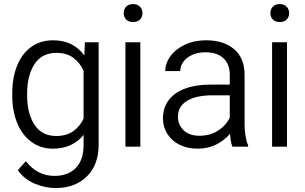

<svg xmlns="http://www.w3.org/2000/svg" viewBox="-20 -738 1535 966"><path d="M247.3 -535.3Q299.5 -535.3 338.5 -515.6Q377.5 -496 404.2 -459L407.2 -525.3H476.3V-10Q476.3 92 416.6 150.1Q357 208.2 259.3 208.2Q207.5 208.2 154.4 185.9Q101.2 163.5 69.7 118.2L109.8 73.2Q140.8 111.7 176.8 129.4Q212.8 147 253.8 147Q323.2 147 361.9 106.6Q400.5 66.2 400.5 -7V-59.5Q374.7 -26.5 335.7 -8.2Q296.7 10 246.3 10Q184.5 10 138 -24.1Q91.5 -58.3 66.6 -118.9Q41.7 -179.5 41.7 -257V-268Q41.7 -348.3 66.6 -408.8Q91.5 -469.3 137.7 -502.3Q184 -535.3 247.3 -535.3ZM262.8 -53.8Q313.8 -53.8 347.7 -77.4Q381.7 -101 400.5 -141V-382.3Q382 -422.5 348.9 -447.2Q315.7 -472 263.8 -472Q190.5 -472 153.5 -415.2Q116.5 -358.5 116.5 -268V-257Q116.5 -167.3 153.5 -110.5Q190.5 -53.8 262.8 -53.8Z M649.8 -717.5Q671.3 -717.5 684 -704.5Q696.8 -691.5 696.8 -671.5Q696.8 -652.2 684 -639.6Q671.3 -627 649.8 -627Q627.3 -627 614.9 -639.6Q602.5 -652.2 602.5 -671.5Q602.5 -691.8 614.9 -704.6Q627.3 -717.5 649.8 -717.5ZM611 -525.3H686V0H611Z M1013 -475Q976.8 -475 947.8 -462.2Q918.8 -449.5 902.8 -427.5Q886.8 -405.5 886.8 -380.3L811.5 -380.5Q811.5 -419.8 837.6 -455.5Q863.8 -491.3 910.6 -513.3Q957.5 -535.3 1016.8 -535.3Q1105.3 -535.3 1157.9 -490.6Q1210.5 -446 1210.5 -361.7V-112.3Q1210.5 -84.8 1215.1 -55.3Q1219.8 -25.8 1228.3 -7V0H1149.5Q1139.7 -23.7 1137.5 -65Q1109 -31.5 1067.7 -10.7Q1026.5 10 974 10Q922.3 10 882.9 -9.9Q843.5 -29.8 821.6 -64.8Q799.8 -99.8 799.8 -142.3Q799.8 -195.8 828.6 -234Q857.5 -272.3 911.1 -292.3Q964.8 -312.3 1038 -312.3H1136V-362.7Q1136 -415 1104.2 -445Q1072.5 -475 1013 -475ZM1136 -146V-258.5H1049.8Q966.5 -258.5 920.9 -230.5Q875.3 -202.5 875.3 -151.5Q875.3 -109.8 904.1 -82.4Q933 -55 983.8 -55Q1037.3 -55 1077.1 -80.8Q1117 -106.5 1136 -146Z M1387.8 -717.5Q1409.3 -717.5 1422 -704.5Q1434.8 -691.5 1434.8 -671.5Q1434.8 -652.2 1422 -639.6Q1409.3 -627 1387.8 -627Q1365.3 -627 1352.9 -639.6Q1340.5 -652.2 1340.5 -671.5Q1340.5 -691.8 1352.9 -704.6Q1365.3 -717.5 1387.8 -717.5ZM1349 -525.3H1424V0H1349Z"/></svg>

Font: FreesentationVF
Style: Regular
Weight: 400
Designer: glyphs from Roboto by Christian Robertson / Hangul glyphs from Noto Sans CJK(Source Han Sans) by Jang Soo-young and Kang
Foundry: PT&
Version: Version 2.001;Glyphs 3.3.1 (3343)